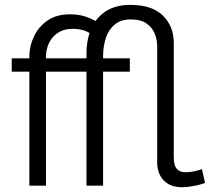

<svg xmlns="http://www.w3.org/2000/svg" viewBox="-20 -760 859 786"><path d="M100.2 0V-466.5H28V-521.1H100.2V-526.9Q100.2 -571.4 119.1 -611.1Q137.9 -650.8 174.8 -676.1Q211.6 -701.4 265.4 -701.4Q301.3 -701.4 328.3 -692.6Q355.4 -683.8 377.9 -670.2L355.9 -618.7Q336.9 -632.1 318.1 -637Q299.4 -641.9 277.3 -641.9Q248.3 -641.9 227.5 -631.5Q206.6 -621.1 193.4 -604.3Q180.2 -587.5 174.2 -567.5Q168.2 -547.5 168.2 -529V-521.1H311.9V-466.5H168.2V0ZM724.3 6.4Q677.5 6.4 650.5 -21.3Q623.5 -48.9 623.5 -95.3V-570.7Q623.5 -597 613.4 -622.2Q603.4 -647.4 579.9 -663.9Q556.5 -680.5 515 -680.5Q475.7 -680.5 450.8 -660.4Q425.9 -640.3 414.3 -607.1Q402.7 -573.8 402 -533.6V-521.1H511.5V-466.5H402V0H334.1V-466.5H261.9V-521.1H334.1V-540Q334.1 -599.2 354 -643.9Q373.9 -688.5 413.8 -714.3Q453.6 -740 514.3 -740Q602.3 -740 646.9 -696.1Q691.4 -652.2 691.4 -584.4V-117.9Q691.4 -81.1 704.5 -68Q717.5 -54.9 738 -54.9Q758.7 -54.9 778 -59.4Q797.3 -63.9 806.8 -67.5L819.3 -11.1Q809.5 -6.8 793 -2.9Q776.5 1 758.7 3.7Q740.9 6.4 724.3 6.4Z"/></svg>

Font: Raleway Thin
Style: Regular
Weight: 100
Designer: Matt McInerney, Pablo Impallari, Rodrigo Fuenzalida
Foundry: Matt McInerney, Pablo Impallari, Rodrigo Fuenzalida
Version: Version 4.026